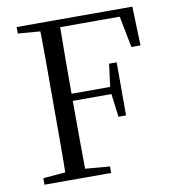

<svg xmlns="http://www.w3.org/2000/svg" viewBox="-82 -800 792 873"><g transform="rotate(-10 314.5 -364.0)"><path d="M53 0V-30L191 -42H218L361 -30V0ZM155 0Q157 -84 157 -168Q157 -252 157 -337V-391Q157 -476 157 -560.5Q157 -645 155 -728H248Q247 -645 246.5 -559.5Q246 -474 246 -380V-358Q246 -257 246.5 -170.5Q247 -84 248 0ZM202 -353V-386H446V-353ZM438 -246 424 -357V-383L438 -491H473V-246ZM53 -698V-728H202V-687H191ZM551 -548 517 -722 563 -693H202V-728H587L593 -548Z"/></g></svg>

Font: Noto Serif SC
Style: Regular
Weight: 400
Designer: Ryoko NISHIZUKA 西塚涼子 (kana & ideographs); Frank Grießhammer (Latin, Greek & Cyrillic); Wenlong ZHANG 张文龙 (bopomofo); San
Foundry: Adobe
Version: Version 2.002-H1;hotconv 1.1.0;makeotfexe 2.6.0